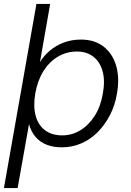

<svg xmlns="http://www.w3.org/2000/svg" viewBox="-31 -740 668 980"><path d="M-11 220 155 -720H225L173 -423Q193 -456 224 -482Q255 -508 295 -523Q335 -538 382 -538Q452 -538 498 -502Q544 -466 562 -404Q580 -342 566 -262Q556 -202 530 -152Q504 -102 467 -65Q430 -28 383.5 -8Q337 12 284 12Q242 12 208 -1Q174 -14 151 -40.5Q128 -67 117 -106L59 220ZM287 -49Q336 -49 379 -75Q422 -101 452.5 -149Q483 -197 494 -263Q506 -329 492.5 -377Q479 -425 445 -451Q411 -477 362 -477Q309 -477 265 -451Q221 -425 191 -377.5Q161 -330 149 -263Q138 -198 151 -149.5Q164 -101 199 -75Q234 -49 287 -49Z"/></svg>

Font: DM Sans 9pt Light
Style: Italic
Weight: 300
Italic angle: -10°
Version: Version 4.004;gftools[0.9.30]